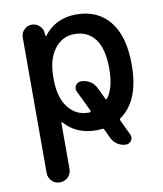

<svg xmlns="http://www.w3.org/2000/svg" viewBox="-84 -624 753 888"><g transform="rotate(-10 292.5 -180.0)"><path d="M318.4 -98.6Q320.3 -98.6 321.8 -101.1Q323.2 -103.5 322.3 -106.4L275.4 -203.1Q267.6 -218.8 276.9 -232.9Q286.1 -247.1 302.7 -247.1Q325.2 -247.1 344.2 -235.4Q363.3 -223.6 373 -203.1L399.4 -148.4Q400.4 -145.5 402.8 -145.5Q405.3 -145.5 407.2 -147.5Q441.4 -192.4 441.4 -283.2Q441.4 -376 406.7 -421.9Q372.1 -467.8 309.6 -467.8Q252.9 -467.8 216.3 -419.9Q179.7 -372.1 179.7 -288.1V-278.3Q179.7 -193.4 216.3 -146Q252.9 -98.6 309.6 -98.6Q313.5 -98.6 318.4 -98.6ZM484.4 35.2Q491.2 49.8 482.4 63.5Q473.6 77.1 457 77.1Q436.5 77.1 418.5 65.9Q400.4 54.7 390.6 35.2L370.1 -7.8Q367.2 -14.6 360.4 -13.7Q347.7 -11.7 334 -11.7Q240.2 -11.7 184.6 -75.2Q183.6 -77.1 181.6 -76.2Q179.7 -75.2 179.7 -74.2V142.6Q179.7 165 164.1 180.7Q148.4 196.3 126 196.3Q103.5 196.3 87.9 180.7Q72.3 165 72.3 142.6V-494.1Q72.3 -514.6 87.4 -529.8Q102.5 -544.9 123 -544.9Q144.5 -544.9 160.2 -529.8Q175.8 -514.6 175.8 -494.1L176.8 -483.4Q176.8 -482.4 178.2 -481.9Q179.7 -481.4 180.7 -482.4Q237.3 -555.7 334 -555.7Q434.6 -555.7 490.7 -485.8Q546.9 -416 546.9 -283.2Q546.9 -113.3 453.1 -47.9Q447.3 -43.9 450.2 -37.1Z"/></g></svg>

Font: Gen Jyuu Gothic P Medium
Style: Regular
Weight: 500
Designer: [Source Han Sans]
Ryoko NISHIZUKA  (kana & ideographs); Paul D. Hunt (Latin, Greek & Cyrillic); Wenlong ZHANG  (bopomofo
Version: Version 1.002.20150607